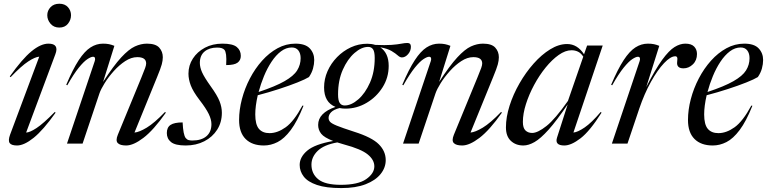

<svg xmlns="http://www.w3.org/2000/svg" viewBox="-20 -750 4006 1003"><path d="M227 -670.5Q227 -694.5 244 -712.5Q261 -730.5 290 -730.5Q319 -730.5 335 -712.5Q351 -694.5 351 -670.5Q351 -646 335 -626Q319 -606 290 -606Q261 -606 244 -626Q227 -646 227 -670.5ZM32.5 -46 185 -454Q163.5 -452.5 127.8 -429.2Q92 -406 35.5 -347L31 -350.5Q95.5 -441.5 144.2 -481.8Q193 -522 233 -522Q290.5 -522 269 -466L116.5 -57.5Q135.5 -58 170.8 -81Q206 -104 266 -165L270.5 -161.5Q206 -70.5 156 -30.2Q106 10 69 10Q39.5 10 30.5 -2.8Q21.5 -15.5 32.5 -46Z M331.5 -304.5 326 -307Q360.5 -388.5 391.2 -435.5Q422 -482.5 452.8 -502.2Q483.5 -522 518 -522Q536.5 -522 549.8 -519.2Q563 -516.5 577.5 -510.5L518.5 -322Q573.5 -407 613.2 -450Q653 -493 684.8 -507.5Q716.5 -522 747.5 -522Q793 -522 811.8 -501.2Q830.5 -480.5 830.5 -451Q830.5 -434 825 -413.5Q819.5 -393 800.5 -347L682.5 -57.5Q707 -59.5 746.5 -83.2Q786 -107 842 -165L846.5 -161.5Q781.5 -69.5 729.2 -29.8Q677 10 639 10Q607 10 595 -2.8Q583 -15.5 595.5 -46L719 -346Q733 -380 738.2 -394.8Q743.5 -409.5 743.5 -418.5Q743.5 -451.5 697 -451.5Q666 -451.5 634.2 -430.8Q602.5 -410 574.5 -378.8Q546.5 -347.5 526.8 -315.8Q507 -284 499.5 -262L411.5 0H330L475 -431Q478 -439.5 476.2 -446.5Q474.5 -453.5 466 -453.5Q455.5 -453.5 436.8 -441.2Q418 -429 391.8 -396.8Q365.5 -364.5 331.5 -304.5Z M934 -110.5Q937 -46 950 -29Q957 -20.5 965.5 -18.2Q974 -16 985 -16Q1032 -16 1058.2 -38.2Q1084.5 -60.5 1084.5 -101.5Q1084.5 -125.5 1070.5 -154.5Q1056.5 -183.5 1022.5 -227.5Q988.5 -272 976.5 -304Q964.5 -336 964.5 -365Q964.5 -408.5 987.5 -444Q1010.5 -479.5 1050.5 -500.8Q1090.5 -522 1142 -522Q1195.5 -522 1216.8 -504.5Q1238 -487 1238 -458Q1238 -435.5 1221.2 -422.8Q1204.5 -410 1161.5 -410Q1163.5 -445.5 1161 -464Q1158.5 -482.5 1152.5 -489.5Q1142.5 -501.5 1114.5 -501.5Q1073.5 -501.5 1048.8 -481Q1024 -460.5 1024 -421.5Q1024 -398.5 1035.5 -372.5Q1047 -346.5 1080.5 -299.5Q1114.5 -252.5 1126.8 -221.5Q1139 -190.5 1139 -161Q1139 -111 1114.5 -72.5Q1090 -34 1047.2 -12Q1004.5 10 950 10Q895.5 10 873.5 -7.8Q851.5 -25.5 851.5 -55Q851.5 -84.5 871 -97.5Q890.5 -110.5 934 -110.5Z M1565.5 -197.5Q1533 -116 1499 -70.8Q1465 -25.5 1430 -7.8Q1395 10 1358.5 10Q1297 10 1263 -24Q1229 -58 1229 -123Q1229 -176.5 1243.8 -232.5Q1258.5 -288.5 1285.5 -340.2Q1312.5 -392 1349.2 -433Q1386 -474 1430 -498Q1474 -522 1523 -522Q1575 -522 1598.2 -497.2Q1621.5 -472.5 1621.5 -436.5Q1621.5 -415 1615.2 -392.2Q1609 -369.5 1594 -347.5Q1575.5 -336 1533.5 -319.2Q1491.5 -302.5 1437 -284.8Q1382.5 -267 1326.5 -252.5Q1313.5 -195.5 1313.5 -152.5Q1313.5 -99.5 1332.5 -77Q1351.5 -54.5 1388 -54.5Q1429.5 -54.5 1472.5 -85.2Q1515.5 -116 1560 -198.5ZM1504.5 -502Q1474.5 -502 1447.8 -481.8Q1421 -461.5 1398.5 -427.5Q1376 -393.5 1359 -352.2Q1342 -311 1331 -269.5Q1418.5 -298.5 1466.2 -325.8Q1514 -353 1532.2 -382.2Q1550.5 -411.5 1550.5 -446Q1550.5 -471.5 1538.5 -486.8Q1526.5 -502 1504.5 -502Z M1763 232.5Q1683.5 232.5 1635.8 216.2Q1588 200 1566.8 172.5Q1545.5 145 1545.5 111.5Q1545.5 70.5 1585 37Q1624.5 3.5 1720.5 -13.5Q1673.5 -31.5 1657.8 -51.5Q1642 -71.5 1642 -97.5Q1642 -160 1732.5 -191.5Q1673 -215.5 1673 -293Q1673 -337.5 1691 -378.2Q1709 -419 1740.8 -451.5Q1772.5 -484 1813 -502.8Q1853.5 -521.5 1898.5 -521.5Q1921 -521.5 1940 -515.5Q1993 -513 2025.2 -515.5Q2057.5 -518 2076.2 -521.8Q2095 -525.5 2108 -525.5Q2126.5 -525.5 2126.5 -506Q2126.5 -484 2111.8 -467Q2097 -450 2079.5 -450Q2069.5 -450 2058.2 -460.2Q2047 -470.5 2026 -483.2Q2005 -496 1966.5 -503Q2010.5 -473 2010.5 -406Q2010.5 -344.5 1978.5 -293.8Q1946.5 -243 1895.2 -212.8Q1844 -182.5 1785 -182.5Q1768.5 -182.5 1754 -185.5Q1724 -178 1710.2 -164.2Q1696.5 -150.5 1696.5 -134Q1696.5 -123 1704 -114Q1711.5 -105 1739.5 -93.5Q1767.5 -82 1829.5 -62Q1923 -32.5 1959 3.8Q1995 40 1995 86.5Q1995 126 1968.2 159.2Q1941.5 192.5 1890 212.5Q1838.5 232.5 1763 232.5ZM1780.5 -199Q1815 -199 1851.5 -230.8Q1888 -262.5 1912.8 -318.5Q1937.5 -374.5 1937.5 -447Q1937.5 -479 1929 -492Q1920.5 -505 1903 -505Q1868.5 -505 1832 -473.2Q1795.5 -441.5 1770.8 -385.8Q1746 -330 1746 -257Q1746 -225 1754.8 -212Q1763.5 -199 1780.5 -199ZM1607 110Q1607 157.5 1642.5 186.5Q1678 215.5 1760.5 215.5Q1850.5 215.5 1893 185.8Q1935.5 156 1935.5 119Q1935.5 85 1901 56.8Q1866.5 28.5 1778.5 5Q1758.5 -0.5 1742 -6Q1672 6.5 1639.5 38.2Q1607 70 1607 110Z M2087 -304.5 2081.5 -307Q2116 -388.5 2146.8 -435.5Q2177.5 -482.5 2208.2 -502.2Q2239 -522 2273.5 -522Q2292 -522 2305.2 -519.2Q2318.5 -516.5 2333 -510.5L2274 -322Q2329 -407 2368.8 -450Q2408.5 -493 2440.2 -507.5Q2472 -522 2503 -522Q2548.5 -522 2567.2 -501.2Q2586 -480.5 2586 -451Q2586 -434 2580.5 -413.5Q2575 -393 2556 -347L2438 -57.5Q2462.5 -59.5 2502 -83.2Q2541.5 -107 2597.5 -165L2602 -161.5Q2537 -69.5 2484.8 -29.8Q2432.5 10 2394.5 10Q2362.5 10 2350.5 -2.8Q2338.5 -15.5 2351 -46L2474.5 -346Q2488.5 -380 2493.8 -394.8Q2499 -409.5 2499 -418.5Q2499 -451.5 2452.5 -451.5Q2421.5 -451.5 2389.8 -430.8Q2358 -410 2330 -378.8Q2302 -347.5 2282.2 -315.8Q2262.5 -284 2255 -262L2167 0H2085.5L2230.5 -431Q2233.5 -439.5 2231.8 -446.5Q2230 -453.5 2221.5 -453.5Q2211 -453.5 2192.2 -441.2Q2173.5 -429 2147.2 -396.8Q2121 -364.5 2087 -304.5Z M2890 -31.5 2945.5 -204.5Q2887.5 -119 2845.8 -72.5Q2804 -26 2772.5 -8Q2741 10 2714 10Q2674.5 10 2648.8 -14Q2623 -38 2623 -84.5Q2623 -138 2642 -197.8Q2661 -257.5 2693.8 -314.5Q2726.5 -371.5 2767.8 -418Q2809 -464.5 2854 -492.2Q2899 -520 2942.5 -520Q2996 -520 3031 -466.5L3047 -512H3128.5L2975.5 -57.5Q2998 -59.5 3034.2 -84.2Q3070.5 -109 3118 -165L3122.5 -161.5Q3061.5 -65 3012.8 -27.5Q2964 10 2928 10Q2876.5 10 2890 -31.5ZM2711.5 -113Q2711.5 -81.5 2725 -68.5Q2738.5 -55.5 2760 -55.5Q2789 -55.5 2834.8 -91.8Q2880.5 -128 2947 -223L3027 -454Q3014.5 -473 2999.2 -480.2Q2984 -487.5 2965.5 -487.5Q2933.5 -487.5 2898.5 -462.8Q2863.5 -438 2830.2 -397Q2797 -356 2770.2 -306.2Q2743.5 -256.5 2727.5 -206.2Q2711.5 -156 2711.5 -113Z M3321.5 -431Q3324.5 -439.5 3322.8 -446.5Q3321 -453.5 3312.5 -453.5Q3302 -453.5 3283.2 -441.2Q3264.5 -429 3238.2 -396.8Q3212 -364.5 3178 -304.5L3172.5 -307Q3207 -388.5 3237.8 -435.5Q3268.5 -482.5 3299.2 -502.2Q3330 -522 3364.5 -522Q3383 -522 3396.2 -519.2Q3409.5 -516.5 3424 -510.5L3356 -295Q3403.5 -388.5 3439.2 -437.5Q3475 -486.5 3503.8 -504.2Q3532.5 -522 3560 -522Q3591.5 -522 3606.2 -506.8Q3621 -491.5 3621 -468Q3621 -434.5 3599.5 -413.8Q3578 -393 3550.5 -393Q3513 -393 3517.5 -427.5Q3520 -445 3517.2 -450.5Q3514.5 -456 3507.5 -456Q3483 -456 3449 -420.2Q3415 -384.5 3380.5 -322.5Q3346 -260.5 3319.5 -182.5L3258 0H3176.5Z M3910.5 -197.5Q3878 -116 3844 -70.8Q3810 -25.5 3775 -7.8Q3740 10 3703.5 10Q3642 10 3608 -24Q3574 -58 3574 -123Q3574 -176.5 3588.8 -232.5Q3603.5 -288.5 3630.5 -340.2Q3657.5 -392 3694.2 -433Q3731 -474 3775 -498Q3819 -522 3868 -522Q3920 -522 3943.2 -497.2Q3966.5 -472.5 3966.5 -436.5Q3966.5 -415 3960.2 -392.2Q3954 -369.5 3939 -347.5Q3920.5 -336 3878.5 -319.2Q3836.5 -302.5 3782 -284.8Q3727.5 -267 3671.5 -252.5Q3658.5 -195.5 3658.5 -152.5Q3658.5 -99.5 3677.5 -77Q3696.5 -54.5 3733 -54.5Q3774.5 -54.5 3817.5 -85.2Q3860.5 -116 3905 -198.5ZM3849.5 -502Q3819.5 -502 3792.8 -481.8Q3766 -461.5 3743.5 -427.5Q3721 -393.5 3704 -352.2Q3687 -311 3676 -269.5Q3763.5 -298.5 3811.2 -325.8Q3859 -353 3877.2 -382.2Q3895.5 -411.5 3895.5 -446Q3895.5 -471.5 3883.5 -486.8Q3871.5 -502 3849.5 -502Z"/></svg>

Font: Newsreader Display
Style: Italic
Weight: 400
Italic angle: -17°
Designer: Hugues Gentile
Foundry: Production Type
Version: Version 1.001